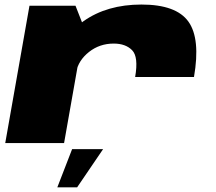

<svg xmlns="http://www.w3.org/2000/svg" viewBox="-20 -614 929 824"><path d="M560 -283.5H812.5Q841 -447.5 788.8 -521Q736.5 -594.5 587 -594.5Q439 -594.5 338 -522.8Q237 -451 223 -373L307 -305Q316.5 -355 362 -391Q407.5 -427 468 -427Q519 -427 547 -398.5Q575 -370 560 -283.5ZM2.5 0H255L342 -492.5L304 -589.5H106.5ZM226 190H311L422.5 26H289.5Z"/></svg>

Font: Anybody Expanded Black
Style: Italic
Weight: 900
Width: 7
Italic angle: -10°
Version: Version 1.113;gftools[0.9.25]